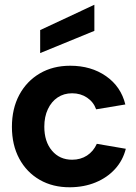

<svg xmlns="http://www.w3.org/2000/svg" viewBox="-20 -785 574 812"><path d="M276.4 7Q203.4 7.5 147.9 -24.5Q92.4 -56.5 61.4 -114.2Q30.4 -172 30.4 -248.5Q30.4 -325.5 61.6 -383.8Q92.9 -442 148.4 -474.5Q203.9 -507 276.9 -507Q365.5 -507 428.5 -462.9Q491.6 -418.8 510.1 -343.2L386.6 -322.7Q375.6 -353.6 348.2 -372.1Q320.8 -390.5 285 -390.5Q250.1 -390.5 223.7 -372.8Q197.3 -355.1 182.4 -323.2Q167.4 -291.4 167.4 -249Q167.4 -186.2 199.8 -147.8Q232.2 -109.5 285 -109.5Q320.8 -109.5 348 -127.2Q375.1 -144.9 389.5 -176.8L512.1 -155.8Q499.6 -106.3 466.3 -69.9Q433.1 -33.6 384.5 -13.6Q336 6.5 276.4 7ZM149.9 -560.5V-657.8L379.1 -764.9V-654.5Z"/></svg>

Font: Envelope Sans Variable
Style: Regular
Weight: 500
Designer: Andreas Rasmussen / Norman Anderson
Foundry: mail.de GmbH
Version: Version 1.150